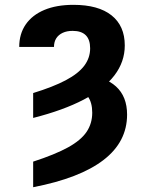

<svg xmlns="http://www.w3.org/2000/svg" viewBox="-20 -573 614 806"><path d="M119.2 -77.9V-182.4Q203.2 -208.2 256 -236.1Q308.7 -264 333.6 -296.9Q358.4 -329.9 358.4 -370.2Q358.4 -406.6 340.1 -425Q321.7 -443.4 284.9 -443.4Q260.8 -443.4 243.2 -435.2Q225.6 -427 216.1 -412.1Q206.6 -397.1 206.6 -375.9H60.7Q60.7 -430.7 88 -470.4Q115.3 -510 166.4 -531.4Q217.5 -552.7 288.3 -552.7Q392.7 -552.7 448.2 -508.6Q503.8 -464.4 503.8 -382.2Q503.8 -313.5 460.3 -256.5Q416.8 -199.5 331.3 -154.8Q245.8 -110 119.2 -77.9ZM299.7 -196 332.2 -257.3Q420.3 -252.4 466.9 -210.1Q513.5 -167.8 513.5 -91.9Q513.5 22.7 414.2 98.9Q314.9 175.1 119.2 212.9V105.5Q211.7 75.4 265.7 45.6Q319.8 15.7 343.5 -19.5Q367.2 -54.7 367.2 -99.9Q367.2 -143.2 348.3 -168.6Q329.5 -194.1 299.7 -196Z"/></svg>

Font: Adwaita Sans
Style: Regular
Weight: 400
Designer: Rasmus Andersson
Foundry: rsms
Version: Version 4.001;git-9221beed3